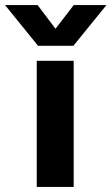

<svg xmlns="http://www.w3.org/2000/svg" viewBox="-99 -741 442 761"><path d="M191.9 -559.5 322.8 -720.8H193.1L121 -627L50.1 -720.8H-79L51.8 -559.5ZM46.6 -500V0H193V-500Z"/></svg>

Font: Overused Grotesk Light
Style: Regular
Weight: 300
Designer: RandomMaerks
Version: Version 0.005